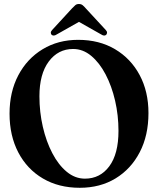

<svg xmlns="http://www.w3.org/2000/svg" viewBox="-20 -904 772 935"><path d="M360.5 -710Q463.5 -710 540.5 -664.2Q617.5 -618.5 660.2 -538.2Q703 -458 703 -353.5Q703 -244.5 660.5 -162.8Q618 -81 542.8 -35.2Q467.5 10.5 368.5 10.5Q266 10.5 189 -34.8Q112 -80 69.2 -161.5Q26.5 -243 26.5 -350.5Q26.5 -456.5 69.2 -537.5Q112 -618.5 187.5 -664.2Q263 -710 360.5 -710ZM557 -266.5Q557 -342.5 540.5 -413.8Q524 -485 494.2 -541.8Q464.5 -598.5 424.2 -632Q384 -665.5 336 -665.5Q263 -665.5 217.5 -604.5Q172 -543.5 172 -435Q172 -358.5 188.5 -286.8Q205 -215 234.8 -158Q264.5 -101 305 -67.5Q345.5 -34 393.5 -34Q467.5 -34 512.2 -94.2Q557 -154.5 557 -266.5ZM257.5 -737Q241 -726 231.5 -734.5Q228 -737.5 227.5 -744Q227 -750.5 233.5 -757.5L331 -863.5Q340 -873 346.8 -878.8Q353.5 -884.5 364 -884.5Q375 -884.5 382 -879Q389 -873.5 397.5 -863.5L495.5 -757.5Q502 -750.5 501.2 -744.2Q500.5 -738 497 -734.5Q488 -726 471.5 -737L364.5 -797.5Z"/></svg>

Font: Fraunces 144pt Soft SemiBold
Style: Regular
Weight: 600
Version: Version 1.000;[b76b70a41]